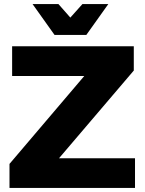

<svg xmlns="http://www.w3.org/2000/svg" viewBox="-20 -930 716 950"><path d="M648 0H27V-119L397 -554H40V-701H642V-581L272 -147H648ZM407 -757H250L141 -910H269L328 -843L388 -910H516Z"/></svg>

Font: Argentum Novus
Style: Bold
Weight: 700
Designer: Julieta Ulanovsky (font) & Cristiano Sobral (main changes)
Foundry: Julieta Ulanovsky (font) & Cristiano Sobral (main changes)
Version: Version 3.00;November 27, 2020;FontCreator 13.0.0.2655 64-bi